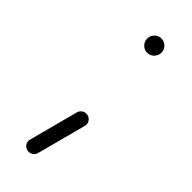

<svg xmlns="http://www.w3.org/2000/svg" viewBox="-147 -344 435 435"><g transform="rotate(45 70.5 -127.0)"><path d="M60.7 -300.7Q60.7 -310 67.4 -316.9Q74.1 -323.7 83.3 -323.7Q93 -323.7 99.6 -317Q106.3 -310.4 106.3 -300.7Q106.3 -291.5 99.6 -284.6Q93 -277.8 83.3 -277.8Q74.1 -277.8 67.4 -284.6Q60.7 -291.5 60.7 -300.7ZM34.4 53.3Q34.4 51.5 35.2 48.5L66.3 -69.3Q67.8 -75.2 72.6 -79.1Q77.4 -83 83.3 -83Q91.1 -83 96.3 -77.8Q101.5 -72.6 101.5 -65.6Q101.5 -63.7 100.7 -60.7L69.6 57Q68.1 63 63.3 66.9Q58.5 70.7 52.2 70.7Q44.8 70.7 39.6 65.6Q34.4 60.4 34.4 53.3Z"/></g></svg>

Font: 26F Galaxy Sans Light
Style: Regular
Weight: 300
Designer: C₂₉H₂₅N₃O₅
Version: Version 1.100